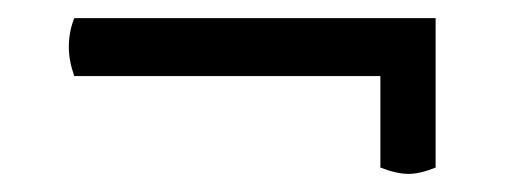

<svg xmlns="http://www.w3.org/2000/svg" viewBox="-20 -415 578 212"><path d="M461 -395V-230Q444 -223 431 -223Q418 -223 400 -230V-331H62Q56 -348 56 -363Q56 -380 62 -395Z"/></svg>

Font: Arima Madurai ExtraBold
Style: Regular
Weight: 800
Designer: Joana Correia and Natanael Gama
Foundry: NDISCOVER
Version: Version 1.019